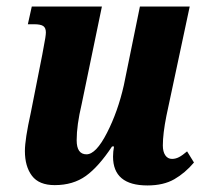

<svg xmlns="http://www.w3.org/2000/svg" viewBox="-20 -556 623 586"><path d="M325 -78Q325 -93 328 -109H322Q281 -47 242 -19Q203 9 147 9Q99 9 77.5 -19.5Q56 -48 56 -95Q56 -131 74 -212L109 -389Q110 -393 113 -411Q120 -446 120 -457Q120 -471 112 -476.5Q104 -482 84 -482H65L77 -536H291L229 -237Q214 -174 214 -128Q214 -85 244 -85Q273 -85 306.5 -150.5Q340 -216 358 -296L407 -536H559L488 -203Q477 -148 477 -112Q477 -93 484.5 -82Q492 -71 505 -71Q516 -71 526.5 -76.5Q537 -82 551 -94L572 -60Q545 -28 512 -9Q479 10 430 10Q325 10 325 -78Z"/></svg>

Font: Noto Serif CondExtraBold
Style: Italic
Weight: 800
Width: 3
Italic angle: -12°
Designer: Monotype Design Team
Foundry: Monotype Imaging Inc.
Version: Version 1.001